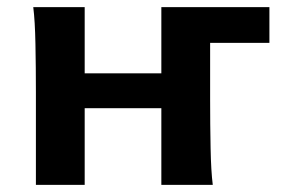

<svg xmlns="http://www.w3.org/2000/svg" viewBox="-20 -518 807 538"><path d="M568.8 -397.9V-239.3Q568.8 -168 570.1 -103.3Q571.3 -38.6 576.2 0H432.1V-214.8H217.3V0H80.6V-258.8Q80.6 -330.1 79.3 -394.8Q78.1 -459.5 73.2 -498H217.3V-312.5H432.1V-498H734.9V-397.9Z"/></svg>

Font: Andika
Style: Bold
Weight: 700
Designer: Victor Gaultney, Annie Olsen, Julie Remington, Don Collingsworth, Eric Hays, Becca Hirsbrunner
Foundry: SIL International
Version: Version 6.101